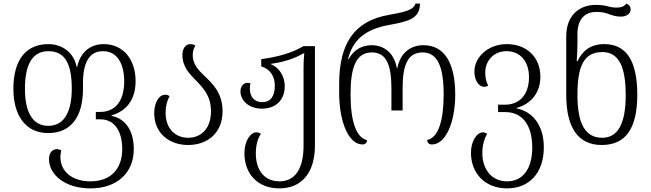

<svg xmlns="http://www.w3.org/2000/svg" viewBox="-20 -791 3599 1062"><path d="M480 251C626 251 720 167 720 33C720 -63 678 -134 597 -150V-153C678 -176 730 -238 730 -343C730 -456 667 -547 553 -547C481 -547 424 -503 407 -421H404C388 -503 321 -547 248 -547C119 -547 54 -454 54 -300C54 -148 125 -55 246 -55C373 -55 439 -145 439 -300V-331C439 -444 473 -508 550 -508C631 -508 667 -434 667 -341C667 -228 614 -172 535 -172H510V-131H535C617 -131 656 -61 656 34C656 140 596 212 480 212C377 212 314 156 314 77C314 65 316 53 319 41C311 37 303 34 295 34C272 34 251 51 251 89C251 173 337 251 480 251ZM247 -95C156 -95 118 -178 118 -300C118 -426 154 -508 248 -508C345 -508 377 -429 377 -300C377 -190 345 -95 247 -95Z M1021 11C1127 11 1211 -55 1211 -175C1211 -278 1156 -328 1110 -372C1075 -405 1046 -437 1046 -487C1046 -508 1052 -526 1061 -538C1055 -543 1046 -547 1033 -547C1006 -547 989 -522 989 -488C989 -421 1027 -384 1065 -345C1105 -303 1147 -260 1147 -175C1147 -84 1096 -29 1021 -29C950 -29 896 -79 896 -167C896 -207 904 -233 918 -259C910 -265 902 -267 894 -267C858 -267 833 -222 833 -165C833 -55 915 11 1021 11Z M1526 251C1645 251 1722 168 1722 14V-536H1659C1597 -499 1518 -476 1425 -464V-424C1478 -407 1500 -366 1500 -317C1500 -260 1478 -226 1430 -226C1388 -226 1362 -254 1362 -302C1362 -311 1363 -320 1365 -330C1360 -332 1354 -333 1350 -333C1325 -333 1310 -311 1310 -286C1310 -237 1354 -190 1429 -190C1504 -190 1555 -236 1555 -315C1555 -363 1530 -415 1478 -436V-438C1548 -447 1609 -467 1659 -496H1663C1660 -466 1659 -441 1659 -419V15C1659 140 1614 212 1526 212C1437 212 1395 143 1395 59C1395 13 1405 -24 1423 -51C1415 -56 1407 -59 1398 -59C1365 -59 1332 -11 1332 56C1332 170 1404 251 1526 251Z M1985 8C2000 8 2010 -1 2010 -16C1950 -29 1919 -123 1919 -268C1919 -413 1946 -501 2037 -501C2115 -501 2145 -437 2145 -302V-180H2207V-302C2207 -436 2237 -501 2318 -501C2401 -501 2434 -420 2434 -268C2434 -126 2405 -29 2343 -17C2343 -2 2352 8 2369 8C2444 8 2498 -112 2498 -268C2498 -440 2440 -541 2322 -541C2253 -541 2194 -500 2178 -415H2175C2159 -501 2102 -541 2035 -541C1986 -541 1937 -518 1908 -463H1905C1930 -569 1999 -629 2132 -653C2243 -673 2302 -689 2303 -771H2278C2268 -732 2203 -722 2133 -709C1936 -676 1856 -546 1856 -327V-278C1856 -113 1910 8 1985 8Z M2785 251C2905 251 2988 168 2988 24C2988 -107 2918 -176 2838 -191V-194C2918 -217 2969 -278 2969 -367C2969 -473 2895 -547 2783 -547C2681 -547 2604 -476 2604 -395C2604 -346 2629 -311 2657 -311C2664 -311 2672 -312 2680 -317C2668 -343 2664 -361 2664 -390C2664 -456 2712 -508 2782 -508C2856 -508 2906 -453 2906 -364C2906 -268 2854 -212 2774 -212H2735V-171H2776C2865 -171 2924 -104 2924 25C2924 140 2874 212 2785 212C2696 212 2648 141 2648 57C2648 13 2658 -24 2675 -51C2667 -56 2659 -59 2651 -59C2618 -59 2585 -11 2585 54C2585 168 2663 251 2785 251Z M3308 11C3438 11 3505 -76 3505 -267C3505 -460 3441 -547 3322 -547C3247 -547 3201 -510 3175 -453H3170C3173 -487 3174 -526 3174 -555V-603C3174 -692 3222 -725 3277 -725C3307 -725 3327 -721 3345 -714C3367 -706 3388 -699 3413 -699C3443 -699 3468 -713 3468 -739C3468 -756 3458 -767 3443 -771C3436 -757 3416 -749 3392 -749C3374 -749 3359 -751 3342 -756C3324 -761 3303 -764 3275 -764C3185 -764 3112 -706 3112 -591V-266C3112 -76 3184 11 3308 11ZM3311 -29C3215 -29 3174 -110 3174 -266C3174 -421 3207 -503 3312 -503C3402 -503 3441 -423 3441 -265C3441 -106 3397 -29 3311 -29Z"/></svg>

Font: Noto Serif Georgian SemiCondensed Light
Style: Regular
Weight: 300
Width: 4
Designer: Monotype Design Team, Akaki Razmadze
Foundry: Google LLC
Version: Version 2.003